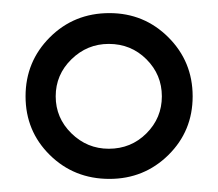

<svg xmlns="http://www.w3.org/2000/svg" viewBox="-20 -670 333 293"><path d="M147 -650Q200 -650 237 -613Q274 -576 274 -523Q274 -470 237 -433.5Q200 -397 147 -397Q93 -397 56 -433.5Q19 -470 19 -523Q19 -576 56 -613Q93 -650 147 -650ZM146 -603Q113 -603 89 -579.5Q65 -556 65 -523Q65 -490 89 -466.5Q113 -443 146 -443Q180 -443 203.5 -466.5Q227 -490 227 -523Q227 -556 203.5 -579.5Q180 -603 146 -603Z"/></svg>

Font: Alegreya Sans Medium
Style: Regular
Weight: 500
Designer: Juan Pablo del Peral
Foundry: Huerta Tipografica
Version: Version 2.007